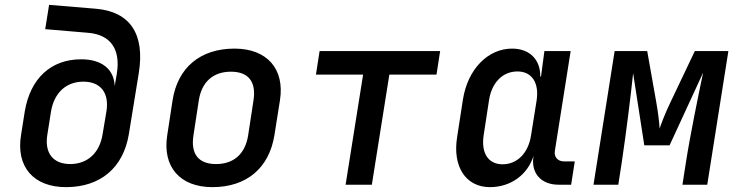

<svg xmlns="http://www.w3.org/2000/svg" viewBox="-20 -760 3040 790"><path d="M254 10C394 9 487 -70 510 -207L551 -459C577 -620 515 -712 375 -724L182 -740L166 -640L343 -625C436 -617 476 -557 461 -459L452 -406C449 -476 398 -516 314 -516C190 -516 105 -438 82 -302L67 -207C44 -74 118 11 254 10ZM269 -85C198 -85 162 -131 175 -207L190 -302C203 -378 252 -424 323 -424C394 -424 430 -378 418 -302L402 -207C390 -131 340 -85 269 -85Z M854 10C994 10 1087 -68 1109 -203L1132 -348C1152 -476 1079 -560 945 -560C804 -560 711 -482 690 -347L668 -203C648 -74 720 10 854 10ZM869 -85C797 -85 764 -126 776 -203L798 -347C810 -424 858 -465 930 -465C1002 -465 1035 -424 1023 -347L1001 -203C989 -126 941 -85 869 -85Z M1402 0H1510L1582 -453H1776L1791 -550H1295L1280 -453H1474Z M1996 10C2081 10 2151 -41 2175 -118V-117C2164 -48 2206 0 2278 0H2330L2345 -96H2300C2275 -96 2259 -114 2263 -139L2328 -550H2220L2206 -445H2203C2204 -514 2160 -560 2087 -560C1988 -560 1905 -476 1885 -352L1861 -197C1841 -75 1896 10 1996 10ZM2048 -84C1989 -84 1959 -130 1970 -203L1992 -347C2003 -420 2048 -466 2109 -466C2168 -466 2199 -420 2188 -347L2165 -203C2154 -130 2108 -84 2048 -84Z M2422 0H2524L2538 -90C2556 -210 2576 -371 2585 -459L2631 -162H2735L2873 -461C2853 -366 2819 -200 2802 -90L2788 0H2890L2977 -550H2839L2740 -342C2718 -297 2701 -252 2694 -231C2693 -252 2688 -297 2680 -341L2643 -550H2509Z"/></svg>

Font: JetBrains Mono SemiBold
Style: Italic
Weight: 472
Italic angle: -9°
Monospace: yes
Designer: Philipp Nurullin, Konstantin Bulenkov
Foundry: JetBrains
Version: Version 2.305